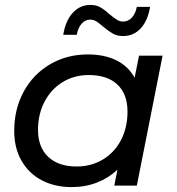

<svg xmlns="http://www.w3.org/2000/svg" viewBox="-20 -757 722 783"><path d="M643 -530 538 0H446L459 -65Q423 -31 375.5 -12.5Q328 6 272 6Q204 6 151 -21.5Q98 -49 68 -101Q38 -153 38 -223Q38 -313 77 -384Q116 -455 184.5 -495Q253 -535 338 -535Q406 -535 454.5 -511Q503 -487 529 -440L547 -530ZM500 -302Q500 -373 459 -412Q418 -451 342 -451Q283 -451 236 -422.5Q189 -394 162 -343Q135 -292 135 -227Q135 -157 176.5 -117.5Q218 -78 293 -78Q352 -78 399.5 -106.5Q447 -135 473.5 -186Q500 -237 500 -302ZM401 -648Q384 -663 372.5 -670Q361 -677 348 -677Q327 -677 312.5 -660Q298 -643 293 -615H238Q247 -672 276.5 -704.5Q306 -737 349 -737Q372 -737 389.5 -727Q407 -717 428 -698Q446 -683 457.5 -676Q469 -669 482 -669Q503 -669 518 -685.5Q533 -702 538 -729H592Q583 -673 554 -641.5Q525 -610 482 -610Q458 -610 441 -619.5Q424 -629 401 -648Z"/></svg>

Font: Idrija
Style: Italic
Weight: 500
Italic angle: -11.3°
Designer: Julieta Ulanovsky
Foundry: Julieta Ulanovsky
Version: Version 7.200